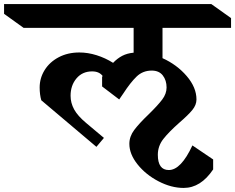

<svg xmlns="http://www.w3.org/2000/svg" viewBox="-106 -806 1156 944"><path d="M693 -520Q764 -488 812 -432Q860 -376 860 -317Q860 -290 839.5 -265Q819 -240 776 -203Q724 -157 697 -122.5Q670 -88 670 -45Q670 30 724 30Q784 30 840 -91L942 -22V27Q881 118 797 118Q736 118 673.5 85.5Q611 53 570.5 2.5Q530 -48 530 -99Q530 -135 554 -167Q578 -199 625 -244Q670 -288 691.5 -316.5Q713 -345 713 -376Q713 -411 694.5 -435Q676 -459 640 -459Q596 -459 565.5 -429.5Q535 -400 500 -346L480 -317L396 -381V-429L399 -432Q382 -455 347 -455Q299 -455 270 -420.5Q241 -386 241 -335Q241 -300 258.5 -268Q276 -236 318 -201L405 -128L368 -84L97 -313Q89 -341 89 -376Q89 -422 113.5 -461.5Q138 -501 182.5 -524.5Q227 -548 284 -548Q326 -548 369 -534.5Q412 -521 450 -497Q471 -519 495 -531.5Q519 -544 551 -547V-669H10L-86 -738V-786H933L1030 -717V-669H693Z"/></svg>

Font: Inknut Antiqua SemiBold
Style: Regular
Weight: 600
Designer: Claus Eggers Sørensen
Foundry: Claus Eggers Sørensen
Version: Version 1.003; ttfautohint (v1.8.2) -l 8 -r 50 -G 200 -x 14 